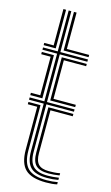

<svg xmlns="http://www.w3.org/2000/svg" viewBox="-121 -815 500 867"><g transform="rotate(15 129.5 -381.5)"><path d="M18.5 -589.5V-600H62.5V-770H75V-589.5ZM111.8 -589.5V-770H124.2V-600H228.5V-589.5ZM188.8 -14.2Q134.2 -14.2 110.8 -37.1Q87.2 -60 87.2 -113V-334.5H18.5V-345.2H87.2V-568.2H18.5V-578.8H87.2V-770H99.5V-578.8H228.5V-568.2H99.5V-345.2H228.5V-334.5H99.5V-113Q99.5 -65.8 120.2 -45.2Q141 -24.8 188.8 -24.8Q212.2 -24.8 240.2 -29V-18.8Q216.2 -14.2 188.8 -14.2ZM111.8 -356V-557.8H228.5V-547.2H124.2V-366.8H228.5V-356ZM18.5 -356V-366.8H62.5V-547.2H18.5V-557.8H75V-356ZM188.8 6.8Q121.2 6.8 91.9 -21Q62.5 -48.8 62.5 -113V-313.2H18.5V-324H75V-113Q75 -54.2 101.4 -29Q127.8 -3.8 188.8 -3.8Q216.5 -3.8 240.2 -8.5V2Q219.8 6.8 188.8 6.8ZM188.8 -35.5Q147.5 -35.5 129.6 -53.4Q111.8 -71.2 111.8 -113V-324H228.5V-313.2H124.2V-113Q124.2 -77 139.2 -61.4Q154.2 -45.8 188.8 -45.8Q198.8 -45.8 212.1 -46.5Q225.5 -47.2 240.2 -50V-39.8Q213.2 -35.5 188.8 -35.5Z"/></g></svg>

Font: Big Shoulders Inline Text Light
Style: Regular
Weight: 300
Designer: Patric King
Foundry: XO Type Co
Version: Version 1.000